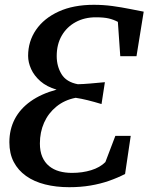

<svg xmlns="http://www.w3.org/2000/svg" viewBox="-20 -771 620 799"><path d="M268 8Q213.5 8 167.8 -3.5Q122 -15 88.8 -38.5Q55.5 -62 37.2 -97Q19 -132 19 -179Q19 -232 41.2 -275Q63.5 -318 107.2 -349.2Q151 -380.5 215.5 -398Q174.5 -410 148.2 -433Q122 -456 109.5 -483.8Q97 -511.5 97 -538.5Q97 -599 130 -647Q163 -695 224.2 -723Q285.5 -751 370.5 -751Q410.5 -751 448.8 -745.8Q487 -740.5 520 -733.8Q553 -727 578 -722.5L548 -537H480.5L470.5 -680Q452.5 -689.5 432.5 -694.2Q412.5 -699 378.5 -699Q331.5 -699 294.8 -679Q258 -659 237 -622.8Q216 -586.5 216 -537.5Q216 -495.5 236 -462.5Q256 -429.5 304 -420.5Q327.5 -421 355.8 -423.5Q384 -426 416.5 -429L402.5 -338Q371 -347.5 344.8 -354Q318.5 -360.5 295 -364Q248.5 -355 214.8 -327.5Q181 -300 163.5 -260.5Q146 -221 146 -174Q146 -141.5 156 -118.2Q166 -95 184.2 -80Q202.5 -65 226.8 -58.2Q251 -51.5 279.5 -51.5Q323 -51.5 359.5 -62.8Q396 -74 418.5 -96.5L460 -205.5H524L500.5 -47Q469.5 -31 433.8 -18.5Q398 -6 356.8 1Q315.5 8 268 8Z"/></svg>

Font: Merriweather 24pt Medium
Style: Italic
Weight: 500
Italic angle: -7.8°
Version: Version 2.101